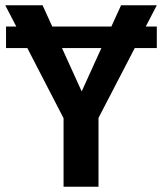

<svg xmlns="http://www.w3.org/2000/svg" viewBox="-21 -711 617 731"><path d="M440 -691 403 -610H178L141 -691H-1L41 -610H2V-528H83L221 -261V0H354V-262L492 -528H576V-610H534L576 -691ZM215 -528H365L290 -363Z"/></svg>

Font: Fira Sans Medium
Style: Regular
Weight: 500
Designer: Carrois Corporate & Edenspiekermann AG
Foundry: Carrois Corporate GbR & Edenspiekermann AG
Version: Version 4.203